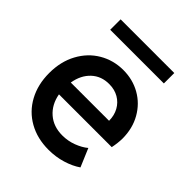

<svg xmlns="http://www.w3.org/2000/svg" viewBox="-196 -814 941 941"><g transform="rotate(45 274.5 -343.0)"><path d="M32.2 -260.7Q32.2 -340.3 65.2 -401.1Q98.1 -461.9 154.5 -495.1Q210.9 -528.3 279.3 -528.3Q344.7 -528.3 397.9 -498Q451.2 -467.8 482.4 -412.8Q513.7 -357.9 513.7 -287.1Q513.2 -255.9 505.9 -220.7H140.1Q150.9 -160.6 191.7 -125.2Q232.4 -89.8 293.9 -89.8Q333 -89.8 368.4 -103.3Q403.8 -116.7 427.7 -136.7L467.8 -42Q435.5 -19.5 390.6 -5.9Q345.7 7.8 295.9 7.8Q217.8 7.8 158 -25.9Q98.1 -59.6 65.2 -120.6Q32.2 -181.6 32.2 -260.7ZM405.3 -302.7Q405.3 -339.4 389.4 -368.4Q373.5 -397.5 345 -414.1Q316.4 -430.7 279.3 -430.7Q224.1 -431.2 187 -396.5Q149.9 -361.8 140.1 -302.7ZM93.8 -694.3H465.8V-622.1H93.8Z"/></g></svg>

Font: Reddit Sans Fudge SemiBold
Style: Regular
Weight: 600
Designer: Stephen Hutchings
Foundry: Reddit
Version: Version 1.011